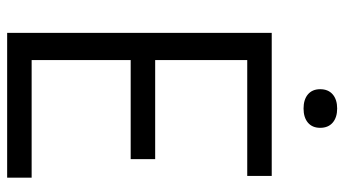

<svg xmlns="http://www.w3.org/2000/svg" viewBox="-233 -730 963 537"><g transform="rotate(90 248.5 -461.5)"><path d="M148 -68.5H477V0H72V-740H472V-671.5H148V-414H425V-345.5H148ZM229.5 -875.5Q229.5 -898 244 -910.5Q258.5 -923 283.5 -923Q308.5 -923 323 -910.5Q337.5 -898 337.5 -875.5Q337.5 -853.5 323 -841.2Q308.5 -829 283.5 -829Q258.5 -829 244 -841.2Q229.5 -853.5 229.5 -875.5Z"/></g></svg>

Font: Encode Sans Condensed
Style: Regular
Weight: 400
Width: 3
Designer: Multiple Designers
Foundry: Impallari Type
Version: Version 2.000